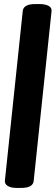

<svg xmlns="http://www.w3.org/2000/svg" viewBox="-20 -788 274 946"><path d="M63 138Q34 138 18.5 128.5Q3 119 4 103L92 -733Q95 -768 154 -768H174Q203 -768 219.5 -759Q236 -750 234 -733L146 103Q143 138 83 138Z"/></svg>

Font: Asap Semi Condensed Semi Condensed Black
Style: Italic
Weight: 900
Width: 4
Italic angle: -6°
Designer: Pablo Cosgaya
Foundry: Omnibus-Type
Version: Version 3.001; ttfautohint (v1.8.4.7-5d5b)